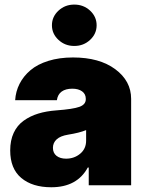

<svg xmlns="http://www.w3.org/2000/svg" viewBox="-20 -801 631 830"><path d="M201.7 8.5Q120 8.5 72.1 -31.6Q24.1 -71.7 24.1 -150.6Q24.1 -194.2 39.2 -226.7Q54.3 -259.2 82.4 -279.3Q110.4 -299.4 145.4 -310Q180.4 -320.7 224.4 -323.9Q295.5 -329.2 323.2 -339.1Q350.9 -349.1 350.9 -372.2V-373.6Q350.9 -394.5 334.9 -406.1Q318.9 -417.6 292.6 -417.6Q263.8 -417.6 246.6 -405.2Q229.4 -392.8 225.9 -367.9H45.5Q47.9 -405.9 64.6 -438.7Q81.3 -471.6 111.5 -497.3Q141.7 -523.1 188.9 -537.8Q236.2 -552.6 295.5 -552.6Q409.8 -552.6 478.3 -501.8Q546.9 -451 546.9 -373.6V0H363.6V-76.7H359.4Q313.2 8.5 201.7 8.5ZM369.5 -628.6Q341.3 -602.3 301.1 -602.3Q261 -602.3 232.8 -628.6Q204.5 -654.8 204.5 -691.8Q204.5 -728.7 232.8 -755Q261 -781.2 301.1 -781.2Q341.3 -781.2 369.5 -755Q397.7 -728.7 397.7 -691.8Q397.7 -654.8 369.5 -628.6ZM265.6 -115.1Q300.8 -115.1 326.5 -136.4Q352.3 -157.7 352.3 -193.2V-238.6Q323.2 -226.6 274.1 -218.8Q241.1 -213.4 225 -198.7Q208.8 -183.9 208.8 -161.9Q208.8 -139.6 224.4 -127.3Q240.1 -115.1 265.6 -115.1Z"/></svg>

Font: Karasuma Gothic
Style: Black
Weight: 900
Designer: Rasmus Andersson / Ryoko Nishizuka
Foundry: Genbu
Version: Version 1.00